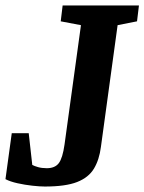

<svg xmlns="http://www.w3.org/2000/svg" viewBox="-52 -668 528 702"><path d="M112 14Q94 14 66.5 11Q39 8 12 2Q-15 -4 -32 -13L-9 -181H53L66 -65Q73 -61 87 -57Q101 -53 119 -53Q149 -53 163 -71.5Q177 -90 184 -140L244 -576L170 -590L177 -648H456L449 -590L378 -576L317 -131Q311 -84 291.5 -51.5Q272 -19 230 -2.5Q188 14 112 14Z"/></svg>

Font: Faustina
Style: Bold Italic
Weight: 700
Italic angle: -8°
Designer: Alfonso Garcia
Foundry: http://www.omnibus-type.com
Version: Version 1.200